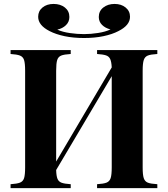

<svg xmlns="http://www.w3.org/2000/svg" viewBox="-20 -965 860 985"><path d="M711.9 -602.1V-106Q711.9 -67.9 717.5 -51Q723.1 -34.2 738 -28.1Q752.9 -22 787.1 -20V0H478V-20Q511.2 -22 526.6 -28.1Q542 -34.2 547.6 -51Q553.2 -67.9 553.2 -106V-574.2L268.1 -92.8Q269 -62 274.9 -47.6Q280.8 -33.2 295.9 -27.6Q311 -22 342.8 -20V0H34.2V-20Q66.9 -22 82.5 -28.1Q98.1 -34.2 103.5 -51Q108.9 -67.9 108.9 -106V-602.1Q108.9 -640.1 103.5 -657Q98.1 -673.8 82.5 -679.9Q66.9 -686 34.2 -688V-708H342.8V-688Q309.1 -686 293.9 -679.9Q278.8 -673.8 273.4 -657Q268.1 -640.1 268.1 -602.1V-136.2L553.2 -619.1Q551.8 -647.9 545.4 -661.9Q539.1 -675.8 523.9 -680.9Q508.8 -686 478 -688V-708H787.1V-688Q752.9 -686 738 -679.9Q723.1 -673.8 717.5 -657Q711.9 -640.1 711.9 -602.1ZM647 -878.9Q647 -835 586.9 -805.2Q556.2 -789.1 511 -779.5Q465.8 -770 411.1 -770Q356 -770 311 -779.5Q266.1 -789.1 234.9 -805.2Q175.8 -835 175.8 -878.9Q175.8 -908.2 198 -926.5Q220.2 -944.8 254.9 -944.8Q290 -944.8 313 -926.5Q335.9 -908.2 335.9 -877.9Q335.9 -853 318.4 -835.9Q300.8 -818.8 273.9 -813Q300.8 -800.8 338.4 -795.4Q376 -790 411.1 -790Q445.8 -790 483.4 -795.9Q521 -801.8 546.9 -814Q520 -820.8 503.4 -837.4Q486.8 -854 486.8 -877.9Q486.8 -908.2 510 -926.5Q533.2 -944.8 567.9 -944.8Q602.1 -944.8 624.5 -926.5Q647 -908.2 647 -878.9Z"/></svg>

Font: Neothic
Style: Regular
Weight: 400
Designer: Vasily Draigo aka Daymarius
Foundry: Vasily Draigo aka Daymarius
Version: Version 1.00 May 8, 2019, initial release